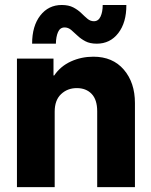

<svg xmlns="http://www.w3.org/2000/svg" viewBox="-20 -765 617 785"><path d="M49.3 0V-525.4H198.7V-456.5H201.7Q227.1 -494.1 269.8 -513.7Q312.5 -533.2 361.8 -533.2Q440.9 -533.2 486.3 -480.2Q531.7 -427.2 531.7 -343.8V0H377.4V-310.1Q377.4 -357.4 354.7 -381.1Q332 -404.8 293.9 -404.8Q255.9 -404.8 229.7 -380.1Q203.6 -355.5 203.6 -308.6V0ZM111.3 -586.4Q111.3 -658.7 144.8 -701.7Q178.2 -744.6 232.4 -744.6Q260.7 -744.6 279.8 -734.6Q298.8 -724.6 312.3 -711.4Q325.7 -698.2 337.6 -688.2Q349.6 -678.2 363.8 -678.2Q382.3 -678.2 391.1 -697.3Q399.9 -716.3 399.9 -744.6H496.6Q497.1 -672.9 463.6 -629.6Q430.2 -586.4 375.5 -586.4Q347.7 -586.4 328.9 -596.4Q310.1 -606.4 296.6 -619.4Q283.2 -632.3 271 -642.6Q258.8 -652.8 244.1 -652.8Q225.6 -652.8 217.3 -634Q209 -615.2 208.5 -586.4Z"/></svg>

Font: Reddit Sans ExtraBold
Style: Regular
Weight: 800
Designer: Stephen Hutchings
Foundry: Reddit
Version: Version 1.014; ttfautohint (v1.8.4.7-5d5b)